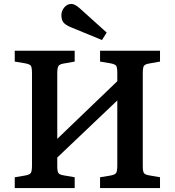

<svg xmlns="http://www.w3.org/2000/svg" viewBox="-20 -959 891 979"><path d="M500 -754.9 339.8 -820.8Q314.5 -831.1 303.7 -844.5Q293 -857.9 293 -881.8Q293 -902.8 307.6 -920.9Q322.3 -939 344.2 -939Q361.3 -939 386.2 -917L523.9 -793ZM55.2 0V-55.2L107.9 -64Q131.8 -68.4 137.5 -77.6Q143.1 -86.9 143.1 -116.2V-585.9Q143.1 -614.7 137.5 -623.3Q131.8 -631.8 107.9 -636.2L55.2 -645V-700.2H360.8V-645L303.2 -634.8Q283.2 -631.3 277.6 -621.6Q272 -611.8 272 -585V-251L578.1 -544.9V-585.9Q578.1 -614.7 572.5 -623.3Q566.9 -631.8 543 -636.2L490.2 -645V-700.2H795.9V-645L738.8 -634.8Q718.3 -631.3 713.1 -621.8Q708 -612.3 708 -585V-111.8Q708 -85.9 713.6 -77.1Q719.2 -68.4 740.2 -64.9L795.9 -55.2V0H490.2V-55.2L543.9 -64Q566.9 -68.4 572.5 -77.6Q578.1 -86.9 578.1 -116.2V-446.8L272 -155.8V-111.8Q272 -85.9 277.6 -77.1Q283.2 -68.4 304.2 -64.9L360.8 -55.2V0Z"/></svg>

Font: Literata Book SemiBold
Style: Regular
Weight: 600
Designer: Latin by Veronika Burian and Jose Scaglione. Greek by Irene Vlachou. Cyrillic by Vera Evstafieva
Foundry: TypeTogether
Version: Version 2.003;PS 002.003;hotconv 1.0.88;makeotf.lib2.5.64775